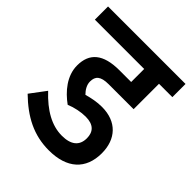

<svg xmlns="http://www.w3.org/2000/svg" viewBox="-189 -727 834 834"><g transform="rotate(45 228.0 -310.0)"><path d="M260 -215C309 -215 330 -191 330 -152C330 -106 300 -83 245 -83C183 -83 124 -116 65 -179L11 -107C83 -37 156 2 250 2C361 2 422 -54 422 -152C422 -238 371 -295 280 -295C249 -295 220 -289 192 -281C177 -296 165 -315 165 -336C165 -368 181 -385 231 -385H384V-541H466V-622H-10V-541H293V-461H221C121 -461 76 -421 76 -346C76 -282 121 -230 168 -196C197 -208 231 -215 260 -215Z"/></g></svg>

Font: Noto Sans Devanagari Condensed Medium
Style: Regular
Weight: 500
Width: 3
Designer: Jelle Bosma - Monotype Design Team
Foundry: Monotype Imaging Inc.
Version: Version 2.004